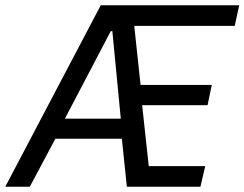

<svg xmlns="http://www.w3.org/2000/svg" viewBox="-48 -708 927 728"><path d="M-28 0 334 -688H859L842 -610H461L485 -386H755L739 -309H491L516 -78H730L712 0H433L414 -182H162L65 0ZM198 -258H410L378 -590H372Z"/></svg>

Font: Saira Semi Condensed
Style: Italic
Weight: 400
Width: 4
Italic angle: -12°
Designer: Hector Gatti with collaboration of the Omnibus-Type team
Foundry: Omnibus-Type
Version: Version 1.001; ttfautohint (v1.8)